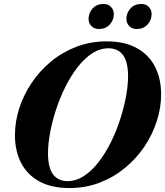

<svg xmlns="http://www.w3.org/2000/svg" viewBox="-20 -937 834 970"><path d="M794 -460.5Q794 -393 772.2 -325.2Q750.5 -257.5 709.8 -196.8Q669 -136 611.8 -88.8Q554.5 -41.5 483.5 -14.2Q412.5 13 330.5 13Q239.5 13 178.2 -20.8Q117 -54.5 86.2 -114.8Q55.5 -175 55.5 -254.5Q55.5 -322 77.2 -389.8Q99 -457.5 139.8 -518.2Q180.5 -579 237.8 -626.2Q295 -673.5 366 -700.8Q437 -728 519 -728Q610 -728 671 -694.2Q732 -660.5 763 -600.2Q794 -540 794 -460.5ZM222.5 -162.5Q222.5 -90.5 248 -56.2Q273.5 -22 321 -22Q364.5 -22 404.2 -48Q444 -74 478 -118Q512 -162 539.5 -217.2Q567 -272.5 586.5 -332.2Q606 -392 616.5 -449Q627 -506 627 -552.5Q627 -624.5 601.5 -658.8Q576 -693 528.5 -693Q484.5 -693 445 -667Q405.5 -641 371.5 -597Q337.5 -553 310 -497.8Q282.5 -442.5 263 -382.8Q243.5 -323 233 -266Q222.5 -209 222.5 -162.5ZM479 -790.5Q455.5 -790.5 441.5 -805.5Q427.5 -820.5 427.5 -842Q427.5 -871.5 448 -894.2Q468.5 -917 503 -917Q526.5 -917 540.8 -902Q555 -887 555 -865.5Q555 -836 534.5 -813.2Q514 -790.5 479 -790.5ZM670.5 -790.5Q646.5 -790.5 632.5 -805.5Q618.5 -820.5 618.5 -842Q618.5 -871.5 639 -894.2Q659.5 -917 694 -917Q718 -917 732 -902Q746 -887 746 -865.5Q746 -836 725.5 -813.2Q705 -790.5 670.5 -790.5Z"/></svg>

Font: Newsreader Display
Style: Bold Italic
Weight: 700
Italic angle: -17°
Designer: Hugues Gentile
Foundry: Production Type
Version: Version 1.001